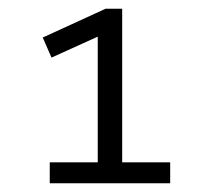

<svg xmlns="http://www.w3.org/2000/svg" viewBox="-20 -710 480 440"><path d="M94 -290V-338H204V-626L98 -578L78 -624L222 -690H260V-338H370V-290Z"/></svg>

Font: Radio Canada Light
Style: Regular
Weight: 300
Designer: Charles Daoud, Etienne Aubert Bonn, Alexandre Saumier Demers, Jacques Le Bailly
Foundry: Radio-Canada
Version: Version 2.104;gftools[0.9.28.dev5+ged2979d]